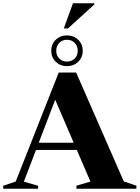

<svg xmlns="http://www.w3.org/2000/svg" viewBox="-32 -1151 852 1171"><path d="M164 -236.5V-280.5H513.5V-236.5ZM723 -44.5 800 -18.5V0H434V-18.5L519.5 -43.5L292 -572L320.5 -584L113.5 -43L200.5 -18V0H-12.5V-18L64 -44L326 -708.5H432.5ZM376.5 -935Q417.5 -935 445 -908.5Q472.5 -882 472.5 -841Q472.5 -801 445 -774.2Q417.5 -747.5 376.5 -747.5Q335.5 -747.5 308 -774.2Q280.5 -801 280.5 -841.5Q280.5 -882 308 -908.5Q335.5 -935 376.5 -935ZM376.5 -775.5Q405 -775.5 423.5 -794Q442 -812.5 442 -841.5Q442 -870.5 423.5 -889.5Q405 -908.5 376.5 -908.5Q348 -908.5 329.5 -889.5Q311 -870.5 311 -841Q311 -812.5 329.5 -794Q348 -775.5 376.5 -775.5ZM357 -977.5 413 -1131H543V-1123.5L382.5 -977.5Z"/></svg>

Font: Newsreader 60pt
Style: Bold
Weight: 700
Designer: Hugues Gentile
Foundry: Production Type
Version: Version 1.003